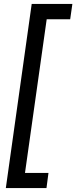

<svg xmlns="http://www.w3.org/2000/svg" viewBox="-20 -836 386 972"><path d="M140.5 -816.1H346.4L335.3 -738.5H216.4L106.5 39.5H225.4L215.3 116.1H9.5Z"/></svg>

Font: Fira Sans Variable
Style: Italic
Weight: 397
Italic angle: -8°
Designer: Carrois Corporate & Edenspiekermann AG
Foundry: Carrois Corporate GbR & Edenspiekermann AG
Version: Version 4.202